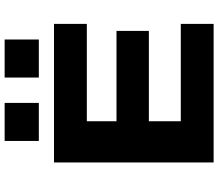

<svg xmlns="http://www.w3.org/2000/svg" viewBox="-78 -886 963 848"><g transform="rotate(-90 404.0 -461.5)"><path d="M111 0V-705H723V-560H293V-429H692V-286H293V-145H723V0ZM486 -772V-923H654V-772ZM206 -772V-923H374V-772Z"/></g></svg>

Font: Nunito Sans 7pt Expanded ExtraBold
Style: Regular
Weight: 800
Width: 7
Designer: Vernon Adams
Foundry: Vernon Adams
Version: Version 3.101;gftools[0.9.27]